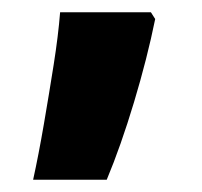

<svg xmlns="http://www.w3.org/2000/svg" viewBox="-20 -162 329 313"><path d="M34 131Q43 90 51.5 40.5Q60 -9 67.5 -56.5Q75 -104 78 -142H226L233 -131Q220 -67 198.5 4.5Q177 76 154 131Z"/></svg>

Font: Noto Sans Devanagari SemiCondensed ExtraBold
Style: Regular
Weight: 800
Width: 4
Designer: Jelle Bosma - Monotype Design Team
Foundry: Monotype Imaging Inc.
Version: Version 2.004; ttfautohint (v1.8.4.7-5d5b)